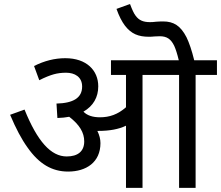

<svg xmlns="http://www.w3.org/2000/svg" viewBox="-20 -916 1078 936"><path d="M171.4 -524.9C199.2 -539.1 222.7 -548.3 241.7 -553.7C260.7 -559.1 281.2 -561.5 302.2 -561.5C343.8 -561.5 380.4 -541.5 380.4 -494.1C380.4 -439 337.4 -413.1 255.4 -411.1L259.8 -340.8C280.8 -341.3 299.8 -343.3 317.4 -346.7C368.2 -307.6 390.6 -269.5 390.6 -226.6C390.6 -178.2 359.4 -153.3 305.2 -153.3C228.5 -153.3 162.6 -226.1 99.6 -381.8L29.3 -356.4C57.1 -290 85.4 -236.8 114.3 -196.8C170.9 -116.2 233.9 -79.6 312 -79.6C399.9 -79.6 469.7 -124.5 469.7 -218.3C469.7 -237.3 464.8 -257.3 454.6 -277.8H459C514.2 -277.8 559.1 -286.1 594.2 -303.2V0H674.8V-550.8H853V0H933.6V-550.8H1037.6V-622.1H926.8C915 -670.4 902.3 -707.5 889.2 -734.4C860.4 -790.5 826.7 -811.5 775.4 -811.5C763.2 -811.5 752 -811 740.7 -810.1C730 -808.6 720.2 -808.1 711.4 -808.1C694.3 -808.1 680.7 -810.5 669.9 -815.4C658.7 -820.3 649.4 -828.1 641.1 -839.4C632.8 -850.1 624 -869.1 613.8 -896.5L547.9 -872.6C560.1 -837.9 574.2 -810.5 589.4 -790.5C620.1 -751 654.3 -736.8 706.5 -736.8C715.3 -736.8 724.1 -737.3 732.4 -738.3C741.2 -738.8 750 -739.3 758.8 -739.3C793.5 -739.3 813.5 -725.6 829.6 -691.9C836.9 -675.8 844.2 -652.8 851.6 -622.1H521V-550.8H594.2V-393.1C554.7 -358.4 514.2 -344.2 467.3 -344.2C431.2 -344.2 404.3 -353.5 386.7 -371.6C435.1 -399.4 459 -442.4 459 -495.1C459 -572.8 401.9 -632.3 298.3 -632.3C247.1 -632.3 196.3 -619.6 146 -594.2Z"/></svg>

Font: Noto Reveo Sans
Style: Regular
Weight: 400
Designer: Monotype Design team
Foundry: Monotype Imaging Inc.
Version: Version 1.04